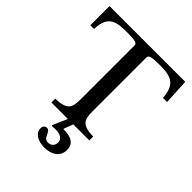

<svg xmlns="http://www.w3.org/2000/svg" viewBox="-275 -931 1353 1353"><g transform="rotate(45 401.5 -255.0)"><path d="M776 -770H21V-579H58C62 -721 140 -727 244 -727C329 -727 342 -719 342 -696V-161C342 -75 325 -42 212 -38V0H376L328 110L331 115L366 113C417 113 445 132 445 167C445 197 424 217 395 217C373 217 362 208 350 180C338 155 331 148 317 148C298 148 286 161 286 184C286 229 333 260 401 260C478 260 527 221 527 158C527 100 486 72 403 72L430 0H590V-38C477 -42 461 -75 461 -161V-696C461 -719 475 -727 574 -727C690 -727 736 -695 745 -579H786Z"/></g></svg>

Font: Libre Baskerville
Style: Regular
Weight: 400
Designer: Pablo Impallari, Rodrigo Fuenzalida
Foundry: Pablo Impallari, Rodrigo Fuenzalida
Version: Version 1.051;Glyphs 3.2.3 (3260)